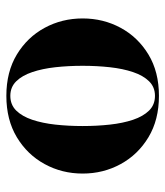

<svg xmlns="http://www.w3.org/2000/svg" viewBox="22 -532 520 604"><g transform="rotate(-90 282.0 -230.0)"><path d="M282.5 10Q207 10 152.2 -23Q97.5 -56 67.8 -110.5Q38 -165 38 -230Q38 -295 67.8 -349.5Q97.5 -404 152.2 -437Q207 -470 282.5 -470Q358 -470 412.5 -437Q467 -404 496.5 -349.5Q526 -295 526 -230Q526 -165 496.5 -110.5Q467 -56 412.5 -23Q358 10 282.5 10ZM282.5 -2.5Q310 -2.5 328.2 -21Q346.5 -39.5 357.2 -71.5Q368 -103.5 372.5 -144.5Q377 -185.5 377 -230Q377 -275 372.5 -315.8Q368 -356.5 357.2 -388.5Q346.5 -420.5 328.2 -439Q310 -457.5 282.5 -457.5Q254.5 -457.5 236.2 -439Q218 -420.5 207.2 -388.5Q196.5 -356.5 192 -315.8Q187.5 -275 187.5 -230Q187.5 -185.5 192 -144.5Q196.5 -103.5 207.2 -71.5Q218 -39.5 236.2 -21Q254.5 -2.5 282.5 -2.5Z"/></g></svg>

Font: Bodoni Moda 18pt
Style: Bold
Weight: 700
Designer: Owen Earl
Foundry: indestructible type
Version: Version 2.004